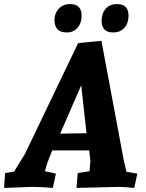

<svg xmlns="http://www.w3.org/2000/svg" viewBox="-51 -916 718 941"><path d="M622 -65 607 5Q562 0 527 0L324 5L330 -68L388 -77L392 -129L386 -179H205L180 -115L169 -77L223 -65L208 5Q151 0 104 0L-31 5L-26 -68L18 -75L71 -161L332 -705L446 -716L556 -128L569 -74ZM347 -498 244 -261 373 -263ZM293 -896Q349 -896 349 -839Q349 -803 329 -780Q309 -757 277 -757Q245 -757 230.5 -772.5Q216 -788 216 -819Q216 -850 236.5 -873Q257 -896 293 -896ZM523 -896Q579 -896 579 -839Q579 -803 559 -780Q539 -757 503 -757Q447 -757 447 -814Q447 -850 467 -873Q487 -896 523 -896Z"/></svg>

Font: Andada
Style: Bold Italic
Weight: 700
Italic angle: -8.29999°
Designer: Carolina Giovagnoli
Foundry: Carolina Giovagnoli
Version: Version 1.003